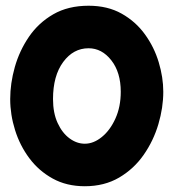

<svg xmlns="http://www.w3.org/2000/svg" viewBox="-20 -583 606 670"><path d="M289.1 -563Q355.5 -563 404.5 -535.4Q453.6 -507.8 485.8 -463.1Q518.1 -418.5 533.9 -365.7Q549.8 -313 549.8 -262.7Q549.8 -207.5 532.7 -149.7Q515.6 -91.8 481.4 -42.7Q447.3 6.3 395.8 36.6Q344.2 66.9 275.9 66.9Q212.4 66.9 163.8 40Q115.2 13.2 82.3 -31Q49.3 -75.2 32.5 -129.2Q15.6 -183.1 15.6 -237.3Q15.6 -292 31.7 -349.1Q47.9 -406.2 81.1 -454.8Q114.3 -503.4 166 -533.2Q217.8 -563 289.1 -563ZM289.1 -414.6Q235.8 -414.6 200.4 -366.5Q165 -318.4 165 -237.3Q165 -188.5 181.2 -153.6Q197.3 -118.7 222.7 -100.1Q248 -81.5 275.9 -81.5Q306.6 -81.5 335.4 -105Q364.3 -128.4 382.8 -169.4Q401.4 -210.4 401.4 -262.7Q401.4 -330.6 368.4 -372.6Q335.4 -414.6 289.1 -414.6Z"/></svg>

Font: Mikhak-DS1-FD ExtraBold
Style: Regular
Weight: 800
Designer: Amin Abedi
Version: Version 3.2